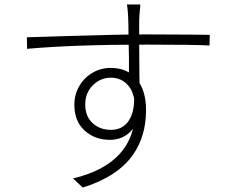

<svg xmlns="http://www.w3.org/2000/svg" viewBox="-20 -804 1040 865"><path d="M608 -734Q607 -721 607 -683V-613L608 -470Q609 -444 609 -404L561 -441V-478V-542L559 -640Q559 -696 557 -734Q556 -758 552 -784H612Q612 -772 610 -756.5Q608 -741 608 -734ZM297 -642Q518 -649 642 -649L847 -648Q880 -647 925 -647L924 -599Q855 -603 642 -603Q312 -603 102 -584L101 -636Q186 -638 297 -642ZM475 -174Q407 -174 361 -216Q315 -258 315 -332Q315 -378 337 -416Q359 -454 396.5 -476Q434 -498 478 -498Q555 -498 596.5 -447Q638 -396 638 -308Q638 -192 580 -108Q510 -8 353 41L309 0Q589 -67 589 -307Q589 -382 558.5 -418Q528 -454 479 -454Q433 -454 398.5 -420Q364 -386 364 -333Q364 -280 397 -249.5Q430 -219 480 -219Q533 -219 560.5 -261Q588 -303 584 -378L616 -349Q616 -267 576.5 -220.5Q537 -174 475 -174Z"/></svg>

Font: Merged Yaku Han JP Light
Style: Regular
Weight: 300
Designer: Ryoko NISHIZUKA 西塚涼子 (kana, bopomofo & ideographs); Paul D. Hunt (Latin, Greek & Cyrillic); Sandoll Communications 산돌커뮤니
Foundry: Adobe
Version: Version 2.004